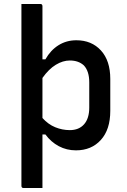

<svg xmlns="http://www.w3.org/2000/svg" viewBox="-20 -748 640 968"><path d="M365 -545Q442 -545 489 -493.5Q536 -442 536 -350V-189Q536 -95 488.5 -42.5Q441 10 363 10Q316 10 276.5 -11Q237 -32 209 -70H194V200H99Q88 200 88 189V-728H183Q194 -728 194 -717V-449H209Q235 -495 275 -520Q315 -545 365 -545ZM332 -443Q297 -443 261.5 -421.5Q226 -400 194 -355V-153Q223 -121 258.5 -106.5Q294 -92 332 -92Q378 -92 404 -121.5Q430 -151 430 -206V-333Q430 -389 403 -418Q376 -443 332 -443Z"/></svg>

Font: Recursive Mn Lnr St Med
Style: Regular
Weight: 500
Monospace: yes
Version: Version 1.079;hotconv 1.0.112;makeotfexe 2.5.65598; ttfautoh